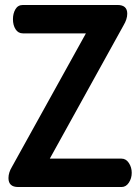

<svg xmlns="http://www.w3.org/2000/svg" viewBox="-20 -751 562 771"><path d="M476 -649 180 -114H468Q486 -114 497.5 -96.5Q509 -79 509 -57Q509 -35 497.5 -17.5Q486 0 468 0H53Q14 0 14 -36Q14 -58 28 -81L325 -617H72Q53 -617 42.5 -633.5Q32 -650 32 -674Q32 -697 42 -714Q52 -731 72 -731H452Q491 -731 491 -696Q491 -674 476 -649Z"/></svg>

Font: Dosis
Style: Bold
Weight: 700
Designer: Edgar Tolentino, Pablo Impallari, Igino Marini
Foundry: Edgar Tolentino, Pablo Impallari, Igino Marini
Version: Version 1.007